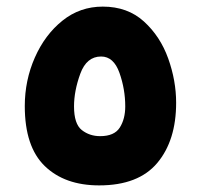

<svg xmlns="http://www.w3.org/2000/svg" viewBox="-20 -561 608 581"><path d="M280 0Q399 0 456 -68Q513 -136 513 -250Q513 -317 489 -384Q465 -451 415.5 -496Q366 -541 291 -541Q222 -541 169 -498.5Q116 -456 85.5 -387Q55 -318 55 -240Q55 -117 115.5 -58.5Q176 0 280 0ZM283 -149Q251 -149 227.5 -167.5Q204 -186 204 -239Q204 -286 223 -338Q242 -390 286 -390Q324 -390 341.5 -340.5Q359 -291 359 -239Q359 -201 342.5 -175Q326 -149 283 -149Z"/></svg>

Font: Noto Sans Arabic Extra
Style: Regular
Weight: 800
Designer: Nadine Chahine - Monotype Design Team
Foundry: Monotype Imaging Inc.
Version: Version 1.902